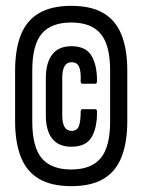

<svg xmlns="http://www.w3.org/2000/svg" viewBox="-20 -630 486 656"><path d="M223.2 6Q155.3 6 112.8 -19.3Q70.3 -44.5 51 -94.3Q31.6 -144 31.6 -215.8V-388.2Q31.6 -461 51 -510.2Q70.3 -559.5 112.8 -584.7Q155.3 -610 223.2 -610Q292.2 -610 334.2 -584.7Q376.2 -559.5 395.5 -510.2Q414.9 -461 414.9 -388.2V-215.8Q414.9 -144 395.5 -94.3Q376.2 -44.5 334.2 -19.3Q292.2 6 223.2 6ZM223.2 -50.9Q291.5 -50.9 323.8 -89.4Q356.2 -127.9 356.2 -214.7V-389.3Q356.2 -476.5 323.8 -514.8Q291.5 -553.1 223.2 -553.1Q155 -553.1 122.6 -514.8Q90.3 -476.5 90.3 -389.3V-214.7Q90.3 -127.9 122.6 -89.4Q155 -50.9 223.2 -50.9ZM224.2 -128.7Q179.7 -128.7 158.2 -156.5Q136.6 -184.3 136.6 -235.8V-363.2Q136.6 -414.7 158.2 -443.4Q179.7 -472.1 224.2 -472.1Q272.5 -472.1 292 -440.5Q311.5 -409 311.5 -353.3Q311.5 -348.1 309.8 -346Q308.1 -343.9 304.7 -343.9H262.3Q255.2 -343.9 255.6 -352.9Q257.1 -387 250 -402.2Q242.9 -417.4 224.6 -417.4Q192.7 -417.4 192.7 -363.9V-236.3Q192.7 -182.8 224.6 -182.8Q242.9 -182.8 249.2 -198.6Q255.6 -214.5 255.6 -248Q255.6 -257 262.3 -257H304.7Q308.1 -257 309.8 -255.2Q311.5 -253.3 311.5 -247.6Q311.5 -190.8 292 -159.8Q272.5 -128.7 224.2 -128.7Z"/></svg>

Font: Sofia Sans Extra Condensed
Style: Regular
Weight: 400
Designer: Botio Nikoltchev, Ani Petrova
Foundry: lettersoup
Version: Version 4.101